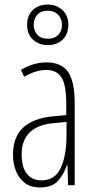

<svg xmlns="http://www.w3.org/2000/svg" viewBox="-20 -813 416 843"><path d="M184 -539Q250 -539 279 -497Q308 -455 308 -359V0H279L276 -89H274Q262 -51 236 -20.5Q210 10 156 10Q114 10 88 -10.5Q62 -31 49.5 -63.5Q37 -96 37 -133Q37 -212 82 -253Q127 -294 210 -302L271 -308V-356Q271 -440 250 -473Q229 -506 182 -506Q163 -506 138.5 -499Q114 -492 86 -476L72 -506Q126 -539 184 -539ZM212 -272Q75 -258 75 -134Q75 -79 98 -50Q121 -21 162 -21Q221 -21 246.5 -75.5Q272 -130 272 -218V-278ZM190 -615Q152 -615 125.5 -638.5Q99 -662 99 -704Q99 -746 124.5 -769.5Q150 -793 189 -793Q228 -793 254 -769Q280 -745 280 -704Q280 -663 255 -639Q230 -615 190 -615ZM191 -643Q219 -643 235.5 -659.5Q252 -676 252 -703Q252 -731 235 -748.5Q218 -766 189 -766Q160 -766 144 -748.5Q128 -731 128 -704Q128 -679 143.5 -661Q159 -643 191 -643Z"/></svg>

Font: Noto Sans Myanmar UI ExtraCondensed ExtraLight
Style: Regular
Weight: 200
Width: 2
Designer: Monotype Design Team
Foundry: Monotype Imaging Inc.
Version: Version 2.103; ttfautohint (v1.8.4.7-5d5b)